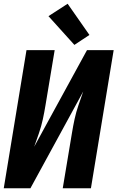

<svg xmlns="http://www.w3.org/2000/svg" viewBox="-20 -1002 625 1022"><path d="M0 0H142L423 -515Q410 -478 397.5 -441.5Q385 -405 377 -368Q369 -331 363 -294L314 0H464L585 -735H443L162 -221Q175 -257 187.5 -293.5Q200 -330 208 -367Q216 -404 222 -441L271 -735H121ZM376 -763 456 -816 340 -982 238 -916Z"/></svg>

Font: Iosevka Sparkle Heavy Oblique
Style: Regular
Weight: 900
Italic angle: -9°
Designer: Belleve Invis
Foundry: Belleve Invis
Version: Version 4.5.0; ttfautohint (v1.8.3)